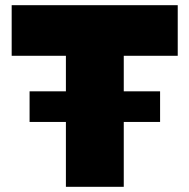

<svg xmlns="http://www.w3.org/2000/svg" viewBox="-20 -720 730 740"><path d="M94 -250V-368H597V-250ZM234 0V-505H25V-700H665V-505H457V0Z"/></svg>

Font: REM Black
Style: Regular
Weight: 900
Designer: Octavio Pardo
Foundry: Ashler Design
Version: Version 1.005;gftools[0.9.28]